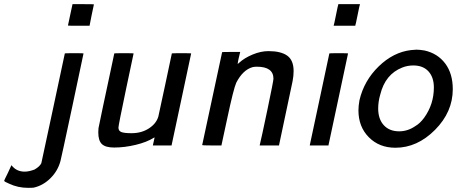

<svg xmlns="http://www.w3.org/2000/svg" viewBox="-116 -700 2199 924"><path d="M222 -629 233 -680H284Q336 -680 336 -679Q331 -655 325 -627L315 -576H263Q211 -576 211 -577Q216 -601 222 -629ZM196 -443Q196 -444 241 -444Q286 -444 286 -443Q286 -441 231.5 -185.5Q177 70 175 75Q162 123 126.5 158Q91 193 46 203Q40 204 19 204Q-30 204 -72 184Q-96 174 -96 170Q-96 168 -78 132L-61 95L-54 103Q-32 126 3 126Q23 126 50 116Q76 101 83 85Q84 79 140 -180.5Q196 -440 196 -443Z M433 10Q392 10 374.5 -6.5Q357 -23 357 -63Q357 -77 358 -83Q360 -95 379 -184.5Q398 -274 416 -358Q434 -442 434 -443Q434 -444 481 -444Q527 -444 527 -443Q511 -366 491 -273Q454 -97 454 -86Q454 -70 468 -64.5Q482 -59 517 -59Q565 -59 600.5 -82Q636 -105 646 -139Q647 -143 679 -292Q711 -441 711 -443Q711 -444 758 -444Q804 -444 804 -443Q804 -442 757.5 -224.5Q711 -7 710 -2V0H620V-2L628 -38Q628 -39 624 -37Q591 -16 537.5 -3Q484 10 433 10Z M857 -2 953 -449Q953 -450 997 -450H1040L1033 -421Q1032 -417 1031 -412Q1030 -407 1029.5 -404Q1029 -401 1028.5 -397.5Q1028 -394 1028 -393.5Q1028 -393 1028 -392Q1031 -395 1035 -398Q1060 -421 1099.5 -437.5Q1139 -454 1176 -454Q1236 -454 1266.5 -432Q1297 -410 1297 -358Q1297 -334 1292 -309Q1291 -304 1259.5 -155.5Q1228 -7 1227 -2V0H1134V-2Q1142 -34 1171 -172.5Q1200 -311 1200 -321Q1200 -379 1120 -379Q1110 -379 1100 -377Q1053 -364 1021 -302Q1008 -273 978 -132L950 -2V0H903Q857 0 857 -2Z M1490 -578Q1491 -578 1501 -628Q1511 -678 1512 -678V-680H1616V-678Q1615 -678 1605 -628Q1595 -578 1594 -578V-576H1490ZM1465 -2V0H1375V-2Q1376 -7 1422.5 -224.5Q1469 -442 1469 -443Q1469 -444 1514 -444Q1559 -444 1559 -443Q1559 -442 1512.5 -224.5Q1466 -7 1465 -2Z M1787 11Q1709 11 1659 -39.5Q1609 -90 1609 -169Q1609 -190 1614 -218Q1636 -312 1706.5 -380.5Q1777 -449 1862 -459Q1880 -461 1888 -461Q1903 -461 1927 -457Q1990 -443 2026.5 -394.5Q2063 -346 2063 -271Q2063 -161 1977.5 -75Q1892 11 1787 11ZM1972 -279Q1972 -328 1946 -356.5Q1920 -385 1873 -385Q1845 -385 1820 -375Q1738 -343 1714 -245Q1704 -211 1704 -178Q1704 -127 1731 -97.5Q1758 -68 1805 -68Q1847 -68 1884 -94Q1905 -106 1925 -133Q1972 -198 1972 -279Z"/></svg>

Font: KaTeX_SansSerif
Style: Italic
Weight: 400
Version: Version 1.1; ttfautohint (v1.3)